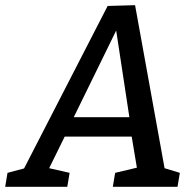

<svg xmlns="http://www.w3.org/2000/svg" viewBox="-56 -722 755 742"><path d="M466 -702 580 -72 639 -54 630 0H380L389 -54L473 -74L453 -194H194L134 -72L213 -54L204 0H-36L-27 -54L37 -71L360 -699ZM444 -269 393 -604 229 -269Z"/></svg>

Font: Bitter Pro Medium
Style: Italic
Weight: 500
Italic angle: -9°
Designer: Sol Matas, and Bitter project Authors
Foundry: Sol Matas
Version: Version 1.010